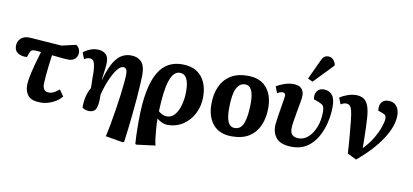

<svg xmlns="http://www.w3.org/2000/svg" viewBox="-89 -1127 3592 1669"><g transform="rotate(10 1707.0 -292.5)"><path d="M297 14Q215 14 184.5 -22Q154 -58 154 -114Q154 -153 169.5 -223Q185 -293 223 -419Q205 -421 189 -422Q173 -423 162 -423Q148 -423 138.5 -416Q129 -409 122 -389L110 -355Q66 -351 32.5 -370.5Q-1 -390 -1 -434Q-1 -475 27.5 -501.5Q56 -528 109 -525L389 -505L514 -534Q535 -519 542 -502.5Q549 -486 549 -471Q549 -438 527.5 -416.5Q506 -395 467 -395Q452 -395 416.5 -398.5Q381 -402 322 -408Q315 -357 309 -307Q303 -257 299.5 -215.5Q296 -174 296 -150Q296 -84 350 -84Q373 -84 394.5 -95Q416 -106 441 -127L480 -72Q450 -33 398 -9.5Q346 14 297 14Z M1059 230 905 204Q917 152 928.5 88.5Q940 25 950.5 -42Q961 -109 969 -171Q977 -233 981.5 -282Q986 -331 986 -359Q986 -414 951 -414Q925 -414 896 -376Q867 -338 841 -276.5Q815 -215 797 -144Q800 -63 785.5 -24.5Q771 14 721 14Q702 14 685 7Q668 0 662 -7Q662 -63 673 -107Q684 -151 705 -186Q703 -239 703 -269Q703 -299 703 -322Q700 -386 689 -412.5Q678 -439 651 -439Q627 -439 602 -423L580 -479Q605 -500 637.5 -513Q670 -526 703 -526Q746 -526 774 -504Q802 -482 802 -428Q802 -404 797.5 -368Q793 -332 785 -274L787 -273Q822 -402 872.5 -464Q923 -526 999 -526Q1057 -526 1091 -491.5Q1125 -457 1125 -374Q1124 -337 1121 -282Q1118 -227 1112.5 -162Q1107 -97 1100 -28.5Q1093 40 1085.5 105Q1078 170 1070 225Z M1178 230 1169 225Q1166 184 1165 153.5Q1164 123 1163.5 93.5Q1163 64 1163 29Q1163 -129 1183.5 -236Q1204 -343 1242 -407Q1280 -471 1332.5 -499Q1385 -527 1450 -527Q1530 -527 1580.5 -494.5Q1631 -462 1655 -406Q1679 -350 1679 -279Q1679 -199 1645.5 -132.5Q1612 -66 1552 -26Q1492 14 1413 14Q1392 14 1366 3Q1340 -8 1322 -26H1321Q1321 11 1324 55.5Q1327 100 1332 141Q1337 182 1344 209ZM1397 -58Q1439 -58 1467.5 -93Q1496 -128 1510.5 -183Q1525 -238 1525 -300Q1525 -451 1444 -451Q1388 -451 1358 -364Q1328 -277 1322 -90Q1357 -58 1397 -58Z M1983 15Q1873 15 1816.5 -52Q1760 -119 1760 -231Q1760 -318 1789 -384.5Q1818 -451 1878 -489.5Q1938 -528 2030 -528Q2138 -528 2195.5 -462.5Q2253 -397 2253 -282Q2253 -198 2224.5 -130.5Q2196 -63 2136.5 -24Q2077 15 1983 15ZM1995 -61Q2052 -61 2074 -125.5Q2096 -190 2096 -301Q2096 -371 2078 -410.5Q2060 -450 2019 -450Q1971 -450 1944.5 -396.5Q1918 -343 1918 -216Q1918 -141 1936 -101Q1954 -61 1995 -61Z M2517 14Q2420 14 2379.5 -28Q2339 -70 2339 -139Q2339 -154 2343 -183.5Q2347 -213 2352.5 -248.5Q2358 -284 2364 -318.5Q2370 -353 2374 -379Q2378 -405 2378 -414Q2378 -439 2352 -439Q2332 -439 2306 -423L2284 -479Q2312 -498 2353 -512Q2394 -526 2429 -526Q2484 -526 2505.5 -501.5Q2527 -477 2527 -443Q2527 -422 2520 -382Q2513 -342 2504.5 -295.5Q2496 -249 2489.5 -207.5Q2483 -166 2483 -143Q2483 -104 2502.5 -86.5Q2522 -69 2558 -69Q2604 -69 2642 -103Q2680 -137 2703.5 -196.5Q2727 -256 2727 -331Q2727 -372 2715 -386Q2703 -400 2668 -413L2631 -426Q2622 -467 2641 -496.5Q2660 -526 2702 -526Q2747 -526 2774.5 -494.5Q2802 -463 2802 -392Q2802 -318 2784.5 -246Q2767 -174 2732 -115Q2697 -56 2643.5 -21Q2590 14 2517 14ZM2592 -575 2549 -595 2627 -763Q2639 -791 2653 -803Q2667 -815 2690 -815Q2714 -815 2730 -800.5Q2746 -786 2756 -761V-745Z M3082 26 3003 -13Q3000 -56 2998 -87Q2996 -118 2993.5 -147.5Q2991 -177 2987.5 -213Q2984 -249 2979 -302Q2973 -359 2965 -388.5Q2957 -418 2944.5 -428.5Q2932 -439 2913 -439Q2903 -439 2892 -435.5Q2881 -432 2866 -423L2844 -479Q2868 -496 2908 -511Q2948 -526 2987 -526Q3023 -526 3049.5 -511.5Q3076 -497 3092.5 -459Q3109 -421 3114 -351Q3117 -312 3118.5 -265Q3120 -218 3121 -170.5Q3122 -123 3122 -82Q3172 -132 3205.5 -189Q3239 -246 3255.5 -295Q3272 -344 3272 -369Q3272 -386 3264.5 -396Q3257 -406 3236 -413L3199 -426Q3192 -472 3211.5 -499Q3231 -526 3273 -526Q3317 -526 3343 -496.5Q3369 -467 3369 -412Q3369 -318 3294.5 -203.5Q3220 -89 3082 26Z"/></g></svg>

Font: Literata 12pt
Style: Bold Italic
Weight: 700
Italic angle: -2°
Designer: Latin by Veronika Burian and Jose Scaglione. Greek by Irene Vlachou. Cyrillic by Vera Evstafieva
Foundry: TypeTogether
Version: Version 3.002